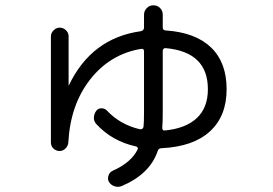

<svg xmlns="http://www.w3.org/2000/svg" viewBox="-20 -655 1040 731"><path d="M771.5 -315.4Q771.5 -457 611.3 -471.7Q607.4 -472.7 603.5 -469.7Q599.6 -466.8 599.6 -461.9V-228.5Q599.6 -186.5 597.7 -168Q597.7 -164.1 600.1 -160.6Q602.5 -157.2 607.4 -158.2Q687.5 -166 729.5 -205.6Q771.5 -245.1 771.5 -315.4ZM207 -80.1Q193.4 -80.1 183.6 -89.4Q173.8 -98.6 173.8 -112.3V-516.6Q173.8 -529.3 184.1 -539.6Q194.3 -549.8 207 -549.8Q220.7 -549.8 231 -540Q241.2 -530.3 241.2 -516.6V-330.1V-329.1L242.2 -330.1Q328.1 -509.8 515.6 -536.1Q527.3 -538.1 528.3 -548.8V-598.6Q528.3 -613.3 538.6 -624Q548.8 -634.8 564 -634.8Q579.1 -634.8 589.4 -624.5Q599.6 -614.3 599.6 -598.6V-550.8Q599.6 -539.1 611.3 -539.1Q724.6 -531.2 783.7 -474.1Q842.8 -417 842.8 -315.4Q842.8 -212.9 779.3 -154.8Q715.8 -96.7 595.7 -90.8Q583 -90.8 580.1 -79.1Q549.8 8.8 442.4 53.7Q429.7 58.6 416 54.2Q402.3 49.8 394.5 37.1Q388.7 26.4 393.1 13.2Q397.5 0 409.2 -4.9Q479.5 -36.1 503.9 -85.9Q505.9 -89.8 503.9 -93.3Q502 -96.7 497.1 -97.7Q407.2 -117.2 346.7 -182.6Q336.9 -193.4 337.4 -207.5Q337.9 -221.7 346.7 -233.4Q354.5 -243.2 367.2 -242.7Q379.9 -242.2 387.7 -233.4Q437.5 -180.7 511.7 -163.1Q523.4 -161.1 526.4 -171.9Q528.3 -188.5 528.3 -228.5V-460Q528.3 -470.7 516.6 -468.8Q399.4 -449.2 323.7 -353Q248 -256.8 240.2 -113.3Q239.3 -99.6 229.5 -89.8Q219.7 -80.1 207 -80.1Z"/></svg>

Font: Rounded-X Mgen+ 1mn regular
Style: Regular
Weight: 400
Designer: [Source Han Sans]
Ryoko NISHIZUKA  (kana & ideographs); Paul D. Hunt (Latin, Greek & Cyrillic); Wenlong ZHANG  (bopomofo
Version: Version 1.059.20150602